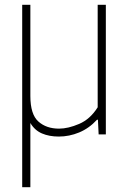

<svg xmlns="http://www.w3.org/2000/svg" viewBox="-20 -560 540 800"><path d="M225 9Q185 9 154.8 -4Q124.5 -17 106.5 -47.5V220H72.5V-540H106.5V-160.5Q106.5 -83.5 139.8 -53.8Q173 -24 226 -24Q264 -24 310 -43.8Q356 -63.5 387 -113V-540H421V0H391L388 -61H384Q351.5 -25.5 310 -8.2Q268.5 9 225 9Z"/></svg>

Font: Encode Sans Semi Condensed Thin
Style: Regular
Weight: 100
Width: 4
Designer: Multiple Designers
Foundry: Impallari Type
Version: Version 3.000; ttfautohint (v1.8.3) -l 8 -r 50 -G 200 -x 14 